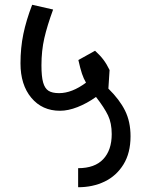

<svg xmlns="http://www.w3.org/2000/svg" viewBox="-20 -728 634 806"><path d="M528 -156Q528 -86 498.5 -38Q469 10 419.5 34Q370 58 308 58V-22Q378 -22 413.5 -60Q449 -98 449 -165Q449 -211 433.5 -243.5Q418 -276 383 -321Q345 -294 305.5 -278.5Q266 -263 232 -263Q157 -263 111.5 -317.5Q66 -372 66 -462Q66 -527 78 -585Q90 -643 115 -708L203 -688Q178 -620 166 -567.5Q154 -515 154 -454Q154 -407 161 -382Q168 -357 183.5 -347Q199 -337 228 -337Q282 -337 341 -381Q331 -398 324 -419Q317 -440 309 -476L379 -515Q400 -496 414 -477.5Q428 -459 440 -434L435 -356Q482 -310 505 -263.5Q528 -217 528 -156Z"/></svg>

Font: Amiko
Style: Regular
Weight: 400
Designer: Pablo Impallari, Rodrigo Fuenzalida, Andres Torresi
Foundry: Impallari Type
Version: Version 1.001; ttfautohint (v1.3)